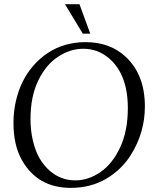

<svg xmlns="http://www.w3.org/2000/svg" viewBox="-20 -889 768 925"><path d="M293 -868.9H362.8L414.8 -726.8H378.9ZM44.9 -297.6Q44.9 -350.8 56.3 -401Q67.6 -451.2 88.6 -494Q109.6 -536.9 140.6 -572.5Q171.6 -608.2 209.5 -633.3Q289.3 -686 392.1 -686Q510.5 -686 586.4 -614.7Q678 -528.8 678 -376Q678 -250.2 610.6 -142.8Q566.4 -72.3 493.4 -28.8Q418.2 16.1 321 16.1Q159.9 16.1 84.5 -119.6Q44.9 -190.9 44.9 -297.6ZM127 -315.4Q127 -259.3 138.8 -209.8Q150.6 -160.4 171 -125.7Q191.4 -91.1 219 -66.9Q272.5 -20 343 -20Q405.3 -20 463.4 -59.6Q520.5 -98.4 557.6 -176.3Q595.9 -256.3 595.9 -367.9Q595.9 -531 504.4 -608.9Q450.9 -654.1 381.1 -654.1Q318.6 -654.1 260.3 -616Q202.6 -578.6 165.3 -503.2Q127 -426 127 -315.4Z"/></svg>

Font: Linden Hill
Style: Italic
Weight: 400
Italic angle: -5.60001°
Version: Version 1.201